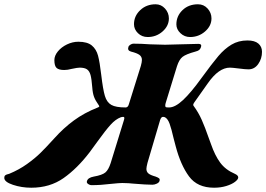

<svg xmlns="http://www.w3.org/2000/svg" viewBox="-90 -859 1244 897"><path d="M-70 -28Q-70 -36 -66 -39.5Q-62 -43 -56 -44.5Q-50 -46 -47 -47Q-1 -66 36 -92.5Q73 -119 98.5 -144Q124 -169 164 -213Q207 -261 255.5 -296.5Q304 -332 365 -356Q371 -358 373 -360.5Q375 -363 371 -368Q356 -389 349.5 -406Q343 -423 341 -451Q338 -490 333 -508.5Q328 -527 316.5 -535Q305 -543 282 -543Q272 -543 244 -537Q226 -532 210 -532Q185 -532 174.5 -541.5Q164 -551 164 -578Q164 -599 180.5 -619Q197 -639 223 -651.5Q249 -664 276 -664Q318 -664 339 -646.5Q360 -629 368 -599Q376 -569 383 -509Q391 -441 400 -411Q409 -381 430 -369Q451 -357 497 -357Q508 -357 512 -372L568 -551Q573 -569 573 -579Q573 -594 561.5 -602.5Q550 -611 522 -618Q504 -623 510 -640Q512 -646 519.5 -650.5Q527 -655 533 -655Q570 -655 610 -652Q662 -650 681 -650Q700 -650 756 -652Q816 -654 837 -654Q854 -654 849 -639Q846 -630 840.5 -625.5Q835 -621 823 -618Q779 -606 763 -593.5Q747 -581 737 -550L685 -381Q682 -372 682 -366Q682 -359 686 -358Q690 -357 700 -357Q728 -357 765 -391.5Q802 -426 851 -494Q902 -564 930.5 -597.5Q959 -631 991.5 -650.5Q1024 -670 1066 -670Q1100 -670 1117 -655.5Q1134 -641 1134 -617Q1134 -585 1116.5 -560Q1099 -535 1071 -535Q1056 -535 1026 -539Q994 -543 984 -543Q932 -543 881 -470L852 -429L818 -381Q814 -375 813 -371.5Q812 -368 814 -365Q837 -334 852.5 -299Q868 -264 885 -215L896 -185Q914 -133 938.5 -99.5Q963 -66 1007 -47Q1023 -40 1023 -30Q1023 -21 1008 -9.5Q993 2 967 10Q941 18 910 18Q832 18 793 -35Q754 -88 731 -175L721 -213Q711 -257 702.5 -280.5Q694 -304 681 -311Q677 -313 671 -313Q663 -313 658 -298L599 -98Q594 -78 594 -70Q594 -57 603 -49Q612 -41 637 -34Q648 -30 653 -26Q658 -22 655 -13Q653 -6 642.5 -1Q632 4 622 4Q594 4 534 -1Q524 -2 510.5 -3Q497 -4 481 -4Q467 -4 429 0Q381 6 338 6Q329 6 321.5 0.5Q314 -5 316 -12Q320 -29 348 -34Q388 -41 402.5 -53.5Q417 -66 427 -97L489 -298Q494 -313 486 -313Q480 -313 474 -311Q450 -302 426.5 -276Q403 -250 367 -200Q343 -166 329 -148Q271 -72 207 -27Q143 18 56 18Q11 18 -29.5 4.5Q-70 -9 -70 -28ZM536 -746Q536 -784 565 -811.5Q594 -839 637 -839Q663 -839 681 -819Q699 -799 699 -773Q699 -738 669.5 -712Q640 -686 600 -686Q573 -686 554.5 -704Q536 -722 536 -746ZM734 -745Q734 -784 762.5 -811.5Q791 -839 835 -839Q862 -839 880 -819Q898 -799 898 -773Q898 -738 868 -712Q838 -686 798 -686Q772 -686 753 -704Q734 -722 734 -745Z"/></svg>

Font: EB Garamond ExtraBold
Style: Italic
Weight: 800
Italic angle: -17.2°
Designer: Georg Duffner and Octavio Pardo
Foundry: Georg Duffner
Version: Version 1.000